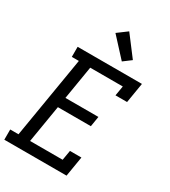

<svg xmlns="http://www.w3.org/2000/svg" viewBox="-234 -1093 1066 1205"><g transform="rotate(30 299.0 -490.5)"><path d="M-2 0V-74H58L156 -662H105V-735H571L547 -590H463L475 -661H239L199 -419H438L426 -345H187L142 -74H378L390 -145H473L449 0ZM391 -794 267 -929 337 -981 447 -836Z"/></g></svg>

Font: Iosevka Slab Extended
Style: Italic
Weight: 400
Width: 7
Italic angle: -9°
Monospace: yes
Designer: Belleve Invis
Foundry: Belleve Invis
Version: Version 11.1.0; ttfautohint (v1.8.3)